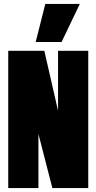

<svg xmlns="http://www.w3.org/2000/svg" viewBox="-20 -959 492 979"><path d="M22 0V-700H206L276 -394V-700H430V0H247L176 -276V0ZM162 -745 211 -939H387L294 -745Z"/></svg>

Font: Georama ExtraCondensed Black
Style: Regular
Weight: 900
Width: 2
Designer: Jean-Baptiste Levee
Foundry: Production Type
Version: Version 1.000